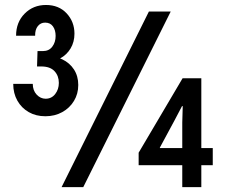

<svg xmlns="http://www.w3.org/2000/svg" viewBox="-20 -767 928 787"><path d="M166 -290.5Q127.4 -290.5 97.9 -307.4Q68.4 -324.2 51.3 -354.2Q34.2 -384.3 34.2 -423.3H114.3Q114.3 -396.5 130.1 -379.4Q146 -362.3 167 -362.3Q191.4 -362.3 206.3 -381.6Q221.2 -400.9 221.2 -427.2Q221.2 -456.1 203.4 -475.3Q185.5 -494.6 148.9 -494.6H131.8L133.8 -557.6H155.8Q180.7 -557.6 194.3 -575.7Q208 -593.8 208 -619.6Q208 -643.6 197 -658.9Q186 -674.3 165 -674.3Q146.5 -674.3 135 -659.9Q123.5 -645.5 124 -620.6H45.9Q45.9 -675.8 81.1 -711.2Q116.2 -746.6 168.5 -746.6Q221.2 -746.6 253.2 -712.2Q285.2 -677.7 285.2 -628.9Q285.2 -595.2 269.5 -568.8Q253.9 -542.5 227.1 -527.8Q200.2 -513.2 167 -515.6V-536.6Q205.1 -538.1 235.4 -523.7Q265.6 -509.3 283.2 -482.2Q300.8 -455.1 300.8 -418.5Q300.8 -382.3 283.2 -353.3Q265.6 -324.2 235.1 -307.4Q204.6 -290.5 166 -290.5ZM232.4 0 590.3 -719.7H679.7L321.3 0ZM727.1 0V-264.6L729 -332H726.1L695.3 -273.4L635.3 -162.1V-160.2H852.1V-89.8H548.3V-141.1L728.5 -446.3H805.2V0Z"/></svg>

Font: Reddit Sans Condensed Medium
Style: Regular
Weight: 500
Designer: Stephen Hutchings
Foundry: Reddit
Version: Version 1.014